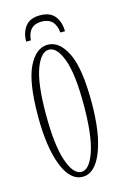

<svg xmlns="http://www.w3.org/2000/svg" viewBox="-105 -695 484 755"><g transform="rotate(-15 137.0 -317.5)"><path d="M136 11Q85.5 11 56.2 -63Q27 -137 27 -263.5Q27 -402.5 57.8 -464.5Q88.5 -526.5 136 -526.5Q183.5 -526.5 214.2 -464.5Q245 -402.5 245 -263.5Q245 -137 215.5 -63Q186 11 136 11ZM136 -9Q168.5 -9 190.5 -73Q212.5 -137 212.5 -263.5Q212.5 -387.5 190.5 -447Q168.5 -506.5 136 -506.5Q103 -506.5 81 -447Q59 -387.5 59 -263.5Q59 -137 81 -73Q103 -9 136 -9ZM136.5 -646Q178 -646 197 -621.5Q216 -597 216 -560H197Q191.5 -620.5 136.5 -620.5Q82 -620.5 77 -560H58Q58 -597 77 -621.5Q96 -646 136.5 -646Z"/></g></svg>

Font: Imbue 50pt Thin
Style: Regular
Weight: 100
Designer: Tyler Finck
Foundry: Etcetera Type Company
Version: Version 1.102; ttfautohint (v1.8.3)